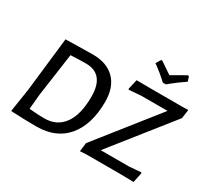

<svg xmlns="http://www.w3.org/2000/svg" viewBox="-166 -1116 1488 1381"><g transform="rotate(30 578.5 -425.5)"><path d="M1039 -857 1052 -817Q988 -775 925 -722H900Q847 -772 784 -817L808 -857H818Q901 -802 914 -792Q935 -805 976 -828Q1017 -851 1028 -857ZM363 -646Q481 -646 545.5 -580.5Q610 -515 610 -395Q610 -207 521.5 -100.5Q433 6 269 6Q170 6 58 0H57L87 -193L138 -642H139ZM1157 -643 1147 -570 756 -78H990L1089 -86L1092 -80L1075 2L951 0H692L630 3L639 -69L1031 -563H813L713 -555L709 -561L728 -643L842 -642H1104ZM175 -201 164 -80Q239 -73 289 -73Q393 -73 449.5 -150.5Q506 -228 506 -378Q506 -565 352 -565Q298 -565 226 -561Z"/></g></svg>

Font: Alegreya Sans SC Medium
Style: Italic
Weight: 500
Italic angle: -7°
Designer: Juan Pablo del Peral
Foundry: Huerta Tipografica
Version: Version 2.007